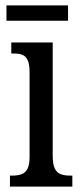

<svg xmlns="http://www.w3.org/2000/svg" viewBox="-20 -694 300 714"><path d="M17 0V-41H27Q46 -41 60 -46Q74 -51 82 -66Q90 -81 90 -110V-425Q90 -455 83 -470Q76 -485 63.5 -490Q51 -495 32 -495H22V-536H176V-115Q176 -84 183.5 -68Q191 -52 205.5 -46.5Q220 -41 239 -41H249V0ZM4 -617V-674H233V-617Z"/></svg>

Font: Noto Serif ExtraCondensed
Style: Regular
Weight: 400
Width: 2
Designer: Monotype Design Team
Foundry: Monotype Imaging Inc.
Version: Version 2.013